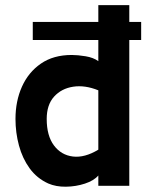

<svg xmlns="http://www.w3.org/2000/svg" viewBox="-20 -720 607 744"><path d="M167 -9Q123 -29 95 -67.5Q67 -106 53.5 -156Q40 -206 40 -259Q40 -328 65 -384Q90 -440 138.5 -473.5Q187 -507 258 -507Q281 -507 311.5 -502Q342 -497 361 -483V-700H481V0H361V-40Q344 -20 309 -8.5Q274 3 235.5 3.5Q197 4 167 -9ZM361 -140V-370Q309 -391 263.5 -384Q218 -377 189.5 -345.5Q161 -314 161 -259Q161 -194 189 -156.5Q217 -119 262.5 -113.5Q308 -108 361 -140ZM527 -565H107V-635H527Z"/></svg>

Font: Kulim Park
Style: Bold
Weight: 700
Designer: Noponies / Dale Sattler
Foundry: Noponies
Version: Version 1.000; ttfautohint (v1.8.3)